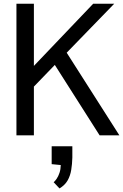

<svg xmlns="http://www.w3.org/2000/svg" viewBox="-20 -735 668 1043"><path d="M69.3 0V-714.8H164.1V-377L486.3 -714.8H600.6L342.3 -448.7L628.4 0H521L277.8 -382.3L164.1 -264.6V0ZM303.2 288.6 271.5 254.9Q279.3 248.5 288.1 235.6Q296.9 222.7 303.2 203.9Q309.6 185.1 310.1 161.6L260.7 156.7V59.6H373V120.6Q372.1 156.2 366.9 188Q361.8 219.7 347.2 245.4Q332.5 271 303.2 288.6Z"/></svg>

Font: Pontano Sans Medium
Style: Regular
Weight: 500
Designer: Vernon Adams
Foundry: Vernon Adams
Version: Version 2.001